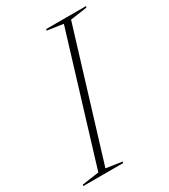

<svg xmlns="http://www.w3.org/2000/svg" viewBox="-215 -791 773 876"><g transform="rotate(-30 171.0 -352.5)"><path d="M254 -685.5 170 -698 172 -705H382L380 -698L292 -685.5L88.5 -19.5L172.5 -7L170.5 0H-39.5L-37.5 -7L51 -19.5Z"/></g></svg>

Font: Newsreader 60pt ExtraLight
Style: Italic
Weight: 250
Italic angle: -17°
Designer: Hugues Gentile
Foundry: Production Type
Version: Version 1.003